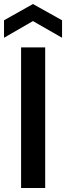

<svg xmlns="http://www.w3.org/2000/svg" viewBox="-34 -936 329 956"><path d="M71 0V-700H191V0ZM-14 -748V-835L130 -916L275 -835V-748L130 -831Z"/></svg>

Font: AWOL-DM SemiBold
Style: Regular
Weight: 600
Designer: Colophon Foundry, Jonny Pinhorn, Mikhail Sharanda
Foundry: Colophon Foundry
Version: Version 1.000;Glyphs 3.2.3 (3260)